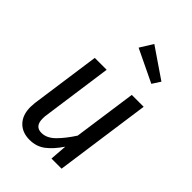

<svg xmlns="http://www.w3.org/2000/svg" viewBox="-238 -889 994 994"><g transform="rotate(45 259.0 -392.0)"><path d="M59 -112Q59 -121 61 -143L115 -527H202L148 -141Q146 -131 146 -114Q146 -57 194 -57Q233 -57 268 -92Q303 -127 337 -180L386 -527H473L399 0H325L332 -94Q297 -42 261 -15Q225 12 176 12Q122 12 90.5 -21Q59 -54 59 -112ZM446 -684 417 -639 238 -725 282 -796Z"/></g></svg>

Font: Fira Sans Condensed
Style: Italic
Weight: 400
Width: 3
Italic angle: -8°
Designer: bBox Type GmbH & Carrois Corporate GbR & Edenspiekermann AG
Foundry: bBox Type GmbH & Carrois Corporate GbR & Edenspiekermann AG
Version: Version 4.301